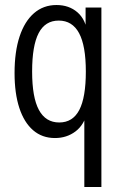

<svg xmlns="http://www.w3.org/2000/svg" viewBox="-20 -540 488 765"><path d="M316 205V-103L328 -95Q316 -43 281 -16.5Q246 10 199 10Q148 10 112 -21Q76 -52 57 -110Q38 -168 38 -249Q38 -334 58 -394.5Q78 -455 115.5 -487.5Q153 -520 205 -520Q255 -520 288.5 -491Q322 -462 329 -406L321 -399V-510H384V205ZM216 -52Q270 -52 296 -102Q322 -152 322 -255Q322 -358 295 -408Q268 -458 214 -458Q160 -458 134 -408Q108 -358 108 -255Q108 -152 135 -102Q162 -52 216 -52Z"/></svg>

Font: Instrument Sans Condensed
Style: Regular
Weight: 400
Width: 3
Designer: Rodrigo Fuenzalida
Foundry: fragTYPE
Version: Version 1.000;gftools[0.9.28]